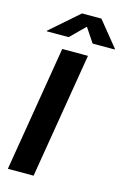

<svg xmlns="http://www.w3.org/2000/svg" viewBox="-140 -1012 706 1076"><g transform="rotate(15 213.0 -474.5)"><path d="M290.1 -727.5 169.5 0H20.3L140.9 -727.5ZM158.4 -800.8H31.1L31.8 -804.4L196.5 -948.7H308.8L426 -804.4L425.3 -800.8H297.5L242.1 -883.8Z"/></g></svg>

Font: Inter Variable
Style: Italic
Weight: 400
Italic angle: -9.39999°
Designer: Rasmus Andersson
Foundry: rsms
Version: Version 4.001;git-9221beed3